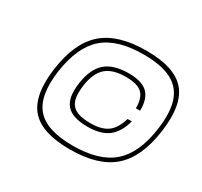

<svg xmlns="http://www.w3.org/2000/svg" viewBox="-152 -923 1207 1147"><g transform="rotate(30 451.5 -350.0)"><path d="M257 -632Q358 -720 553 -720Q748 -720 823.5 -632Q899 -544 872 -350Q845 -156 744.5 -68Q644 20 449 20Q254 20 178 -68Q102 -156 129 -350Q156 -544 257 -632ZM845 -350Q862 -471 836.5 -546Q811 -621 740.5 -656.5Q670 -692 549 -692Q368 -692 275.5 -611Q183 -530 157 -349Q132 -170 202 -89Q272 -8 453 -8Q634 -8 727 -89Q820 -170 845 -350ZM529 -550Q619 -550 659 -512Q699 -474 698 -390H669Q669 -463 636 -493Q603 -523 525 -523Q434 -523 388 -482.5Q342 -442 329 -350Q323 -302 327.5 -269Q332 -236 350.5 -215.5Q369 -195 399.5 -186Q430 -177 477 -177Q554 -177 595.5 -207.5Q637 -238 658 -310H687Q664 -226 613.5 -188Q563 -150 473 -150Q367 -150 326 -197.5Q285 -245 300 -350Q315 -455 369.5 -502.5Q424 -550 529 -550Z"/></g></svg>

Font: Fivo Sans Thin
Style: Regular
Weight: 250
Foundry: Alexander Slobzheninov
Version: 1.0